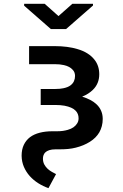

<svg xmlns="http://www.w3.org/2000/svg" viewBox="-20 -769 640 1002"><path d="M270 -304.7H192.4V-221.2H267.6Q281.2 -221.2 293.7 -220.2Q306.2 -219.2 316.9 -217.3Q336.9 -213.4 351.3 -207Q365.7 -200.7 374.5 -191.4Q382.3 -183.6 386.2 -173.6Q390.1 -163.6 390.1 -151.4Q390.1 -144 388.2 -137.2Q386.2 -130.4 382.3 -124.5Q375.5 -113.3 363.3 -104.7Q351.1 -96.2 333.5 -91.3Q321.8 -87.9 308.1 -85.9Q294.4 -84 278.8 -84H253.9Q217.3 -84 187.5 -76.4Q157.7 -68.8 136.7 -53.2Q115.7 -37.1 104.2 -12.9Q92.8 11.2 92.8 43.9Q93.3 75.2 104.7 101.8Q116.2 128.4 135.3 149.9Q154.8 171.4 179.9 187.3Q205.1 203.1 232.9 212.9L272.5 139.6Q263.2 134.8 251.2 128.2Q239.3 121.6 229 112.3Q218.3 102.5 211.2 89.4Q204.1 76.2 204.1 58.6Q204.1 49.3 207 41Q210 32.7 215.8 26.9Q223.6 19 237.1 14.6Q250.5 10.3 270.5 10.3H293.9Q315.9 10.3 336.4 8.3Q356.9 6.3 375.5 1.5Q417 -8.8 449.2 -29.1Q481.4 -49.3 498.5 -78.6Q506.8 -93.3 511.5 -111.1Q516.1 -128.9 516.1 -148.4Q516.1 -170.9 508.1 -189.9Q500 -209 484.9 -223.6Q471.2 -236.8 451.9 -247.1Q432.6 -257.3 408.7 -264.6Q425.8 -271.5 439.9 -280.5Q454.1 -289.6 464.8 -300.3Q481 -315.9 489.5 -336.4Q498 -356.9 498 -381.3Q498 -404.3 491.5 -423.6Q484.9 -442.9 472.2 -458.5Q458 -476.6 435.8 -490.5Q413.6 -504.4 384.8 -512.7Q359.4 -520.5 329.3 -524.4Q299.3 -528.3 265.6 -528.3H131.8V-434.1H265.6Q279.3 -434.1 291.5 -432.9Q303.7 -431.6 314 -429.2Q329.1 -425.8 340.3 -419.7Q351.6 -413.6 358.4 -405.8Q365.2 -399.4 368.4 -390.9Q371.6 -382.3 371.6 -373Q371.6 -357.9 366 -345.5Q360.4 -333 348.1 -323.7Q341.3 -318.4 332 -314.7Q322.8 -311 311.5 -308.6Q302.7 -306.6 292.2 -305.7Q281.7 -304.7 270 -304.7ZM285.2 -685.1 213.4 -749H106V-739.3L245.6 -617.2H324.7L465.3 -740.2V-749H357.4Z"/></svg>

Font: Roboto Mono SemiBold
Style: Regular
Weight: 600
Monospace: yes
Designer: Google
Version: Version 3.000